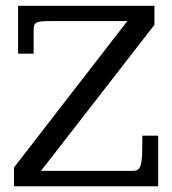

<svg xmlns="http://www.w3.org/2000/svg" viewBox="-20 -649 600 669"><path d="M518.1 -628.9V-562.5L123 -53.7H442.9Q454.6 -53.7 461.2 -58.6Q467.8 -63.5 471.2 -77.1Q474.6 -90.8 475.3 -114.5Q476.1 -138.2 476.1 -176.3H531.2V0H28.8V-65.4L423.8 -575.7H175.8Q149.9 -575.7 134.3 -575.2Q118.7 -574.7 110.4 -571.5Q102.1 -568.4 99.6 -561.5Q97.2 -554.7 97.2 -542.5V-461.9H43V-628.9Z"/></svg>

Font: Kameron
Style: Regular
Weight: 400
Version: Version 1.000